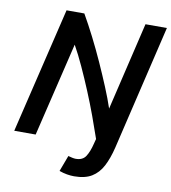

<svg xmlns="http://www.w3.org/2000/svg" viewBox="-94 -774 929 1042"><g transform="rotate(10 370.5 -253.0)"><path d="M384 187Q366 187 345 183.5Q324 180 302 172L335 84Q346 87 357 89.5Q368 92 377 92Q415 92 432 65.5Q449 39 460 -6L467 -33Q448 -89 424.5 -153Q401 -217 374 -282Q347 -347 319 -408Q291 -469 264 -517L140 0H22L188 -693H286Q317 -639 349 -576Q381 -513 410.5 -447.5Q440 -382 465.5 -320.5Q491 -259 508 -208L623 -693H741L578 -6Q563 56 540.5 99Q518 142 481 164.5Q444 187 384 187Z"/></g></svg>

Font: Ubuntu Sans SemiBold
Style: Italic
Weight: 600
Italic angle: -13.5°
Designer: Dalton Maag Ltd
Foundry: Dalton Maag Ltd
Version: Version 1.006